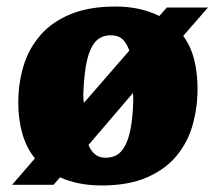

<svg xmlns="http://www.w3.org/2000/svg" viewBox="-20 -552 661 588"><path d="M17 14 87 -67Q61 -99 48.5 -142.5Q36 -186 36 -237Q36 -297 52 -350Q68 -403 103.5 -444Q139 -485 196 -508.5Q253 -532 333 -532Q373 -532 406.5 -524.5Q440 -517 468 -503L491 -529H617L541 -442Q564 -411 574.5 -370Q585 -329 585 -280Q585 -223 570 -169.5Q555 -116 520.5 -74.5Q486 -33 429.5 -8.5Q373 16 292 16Q254 16 222 9.5Q190 3 164 -9L144 14ZM303 -69Q337 -69 354.5 -92.5Q372 -116 379.5 -155.5Q387 -195 388 -241Q388 -248 388 -254.5Q388 -261 387 -267L251 -108Q259 -89 271.5 -79Q284 -69 303 -69ZM237 -237 376 -397Q368 -420 355 -432Q342 -444 319 -444Q299 -444 284 -434.5Q269 -425 258.5 -403Q248 -381 242.5 -346.5Q237 -312 235 -262Q235 -255 235.5 -249Q236 -243 237 -237Z"/></svg>

Font: Literata ExtraBold
Style: Italic
Weight: 800
Italic angle: -2°
Designer: Latin by Veronika Burian and Jose Scaglione. Greek by Irene Vlachou. Cyrillic by Vera Evstafieva
Foundry: TypeTogether
Version: Version 3.002